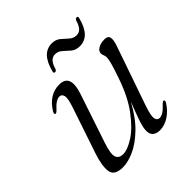

<svg xmlns="http://www.w3.org/2000/svg" viewBox="-172 -725 851 851"><g transform="rotate(-45 254.0 -299.0)"><path d="M452.5 -73Q458.5 -70 452 -58.5Q431.5 -26.5 403.8 -9Q376 8.5 347 8.5Q326 8.5 314 -1.8Q302 -12 302 -33Q302 -54 314.5 -89.8Q327 -125.5 345.5 -172.5Q309 -105.5 267.5 -66Q226 -26.5 186.5 -9Q147 8.5 115.5 8.5Q62.5 8.5 57.5 -27Q52.5 -62.5 73 -123L145 -336.5Q160 -381.5 155.8 -397.2Q151.5 -413 137.5 -413Q127.5 -413 115 -405.5Q102.5 -398 84 -377.5Q75.5 -369 70.5 -371Q64.5 -374 71 -386Q111 -451 174.5 -451Q244 -451 211.5 -354L135.5 -127Q117 -72.5 123.8 -52.2Q130.5 -32 157.5 -32Q185 -32 226 -58.2Q267 -84.5 309.2 -141Q351.5 -197.5 382 -287.5Q399.5 -338 404.2 -357.5Q409 -377 409 -387Q409 -397 405.8 -403Q402.5 -409 402.5 -418Q402.5 -432 418 -441.5Q433.5 -451 458 -451Q479 -451 482.8 -436Q486.5 -421 474.5 -387.5L379 -112Q363 -65 366.5 -48Q370 -31 385 -31Q395 -31 407.5 -38.5Q420 -46 439 -66.5Q447.5 -75 452.5 -73ZM360 -506Q335.5 -506 319.5 -519.2Q303.5 -532.5 289.5 -545.8Q275.5 -559 256 -559Q225 -559 212 -512.5Q208.5 -502.5 200.5 -502.5Q191.5 -502.5 195 -514.5Q218 -603.5 280 -603.5Q304.5 -603.5 320.2 -590.2Q336 -577 350.2 -563.8Q364.5 -550.5 384.5 -550.5Q415 -550.5 428 -597Q431.5 -607 440 -607Q448.5 -607 445 -595Q422.5 -506 360 -506Z"/></g></svg>

Font: Fraunces 72pt S000 Light
Style: Italic
Weight: 300
Italic angle: -16°
Version: Version 1.000; ttfautohint (v1.8.3)